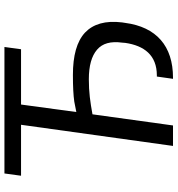

<svg xmlns="http://www.w3.org/2000/svg" viewBox="12 -792 781 844"><g transform="rotate(-90 402.0 -370.5)"><path d="M182 0H272L321 -354C376 -364 418 -370 475 -370C534 -370 577 -358 605 -334C633 -310 643 -274 636 -223L635 -210C623 -127 581 -71 492 -71H487L477 0H482C621 0 705 -73 723 -211L725 -224C734 -297 718 -351 680 -387C641 -423 579 -440 494 -440C443 -440 405 -438 377 -434C362 -431 346 -428 331 -425L364 -668H607L617 -741H61L51 -668H275Z"/></g></svg>

Font: Cheyenne Sans
Style: Italic
Weight: 400
Italic angle: -8.13011°
Designer: The Public Sans project authors (U.S. Web Design System), Libre Franklin designed by Pablo Impallari and Rodrigo Fuenzal
Foundry: The Cheyenne Sans Project Authors
Version: Version 2.007